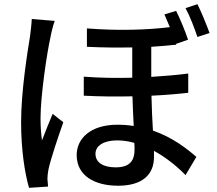

<svg xmlns="http://www.w3.org/2000/svg" viewBox="-20 -848 1040 919"><path d="M132 -757C131 -732 127 -700 124 -676C111 -597 81 -410 81 -263C81 -129 99 -18 119 51L210 45C209 33 208 18 207 8C207 -4 209 -23 212 -37C223 -88 257 -189 283 -263L232 -303C217 -267 196 -216 181 -176C176 -212 174 -247 174 -282C174 -388 204 -592 222 -672C225 -690 235 -730 242 -748ZM624 -132C624 -81 603 -47 534 -47C475 -47 437 -69 437 -112C437 -150 476 -176 540 -176C568 -176 596 -172 623 -164C624 -152 624 -141 624 -132ZM881 -496C827 -489 768 -484 704 -480V-624C747 -627 787 -630 823 -634V-638L880 -658C867 -698 842 -758 823 -796L767 -779C775 -761 784 -740 793 -718C685 -705 549 -700 396 -712V-624C473 -620 546 -620 613 -621V-476C538 -474 460 -475 381 -481V-390C459 -386 538 -385 614 -387C615 -341 618 -290 620 -245C595 -249 569 -251 542 -251C411 -251 347 -183 347 -106C347 -7 433 41 545 41C661 41 717 -12 717 -96C717 -105 717 -116 717 -126C770 -97 822 -57 868 -10L920 -97C875 -136 807 -190 712 -223C709 -275 706 -332 705 -390C770 -393 830 -398 881 -404ZM868 -809C889 -771 910 -715 925 -671L983 -690C969 -729 944 -790 925 -828Z"/></svg>

Font: Noto Sans CJK JP Medium
Style: Regular
Weight: 500
Designer: Ryoko NISHIZUKA (kana & ideographs); Paul D. Hunt (Latin, Greek & Cyrillic); Wenlong ZHANG (bopomofo); Sandoll Communica
Foundry: Adobe Systems Incorporated
Version: Version 1.004;PS 1.004;hotconv 1.0.82;makeotf.lib2.5.63406